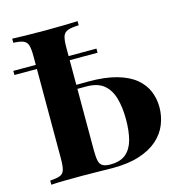

<svg xmlns="http://www.w3.org/2000/svg" viewBox="-105 -803 850 899"><g transform="rotate(-15 320.0 -354.0)"><path d="M0 -541V-561H403V-541ZM351 -708V-688Q316 -687 298 -680.5Q280 -674 274 -656.5Q268 -639 268 -602V-106Q268 -72 272 -53.5Q276 -35 289 -27.5Q302 -20 326 -20Q375 -20 402 -43Q429 -66 440 -107.5Q451 -149 451 -206Q451 -263 438.5 -307.5Q426 -352 396 -377Q366 -402 311 -402Q293 -402 273.5 -402Q254 -402 235.5 -401.5Q217 -401 203 -401V-421Q237 -421 270.5 -421.5Q304 -422 327 -422Q408 -422 464 -406Q520 -390 553.5 -362Q587 -334 602 -297.5Q617 -261 617 -220Q617 -177 601 -137Q585 -97 550.5 -66.5Q516 -36 462 -18.5Q408 -1 332 -1Q309 -1 271.5 -2Q234 -3 184 -3Q144 -3 101.5 -2.5Q59 -2 34 0V-20Q65 -22 81.5 -28Q98 -34 103.5 -52Q109 -70 109 -106V-602Q109 -639 103.5 -656.5Q98 -674 81.5 -680.5Q65 -687 34 -688V-708Q59 -707 101.5 -706Q144 -705 192 -705Q236 -705 279.5 -706Q323 -707 351 -708Z"/></g></svg>

Font: Playfair Display
Style: Bold
Weight: 700
Designer: Claus Eggers Sørensen
Foundry: Claus Eggers Sørensen
Version: Version 1.203